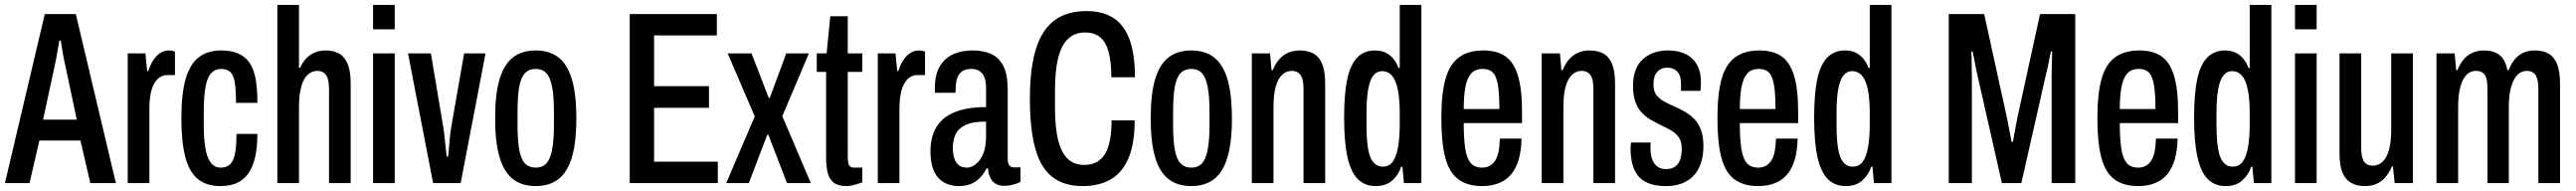

<svg xmlns="http://www.w3.org/2000/svg" viewBox="-20 -744 10467 776"><path d="M0 0 162 -687H288L451 0H347L307 -173H140L100 0ZM155 -258H292L245 -480Q243 -488 240.5 -500Q238 -512 235.5 -526Q233 -540 231 -553.5Q229 -567 227 -579H221Q219 -565 215.5 -546.5Q212 -528 209 -510Q206 -492 203 -480Z M499 0V-527H571L578 -455H582Q592 -484 604.5 -502Q617 -520 632.5 -529.5Q648 -539 666 -539Q673 -539 679 -538Q685 -537 691 -534V-439H659Q644 -439 631 -431Q618 -423 608 -407Q598 -391 592.5 -364.5Q587 -338 587 -301V0Z M875 12Q818 12 783 -17.5Q748 -47 732.5 -108Q717 -169 717 -263Q717 -363 734.5 -423.5Q752 -484 788 -511.5Q824 -539 879 -539Q921 -539 949.5 -526Q978 -513 995 -487.5Q1012 -462 1019 -422Q1026 -382 1026 -326H939Q939 -376 934.5 -406.5Q930 -437 917 -450.5Q904 -464 878 -464Q857 -464 840.5 -449Q824 -434 816 -396Q808 -358 808 -288V-235Q808 -184 814 -145Q820 -106 835.5 -84.5Q851 -63 876 -63Q901 -63 915 -76.5Q929 -90 935 -120Q941 -150 941 -200H1026Q1026 -155 1019 -116.5Q1012 -78 995.5 -49Q979 -20 949.5 -4Q920 12 875 12Z M1107 0V-724H1195V-469H1200Q1211 -494 1226.5 -509Q1242 -524 1261.5 -531.5Q1281 -539 1304 -539Q1337 -539 1359.5 -525.5Q1382 -512 1393.5 -482.5Q1405 -453 1405 -405V0H1317V-382Q1317 -398 1315 -411.5Q1313 -425 1307.5 -435Q1302 -445 1292.5 -450.5Q1283 -456 1269 -456Q1247 -456 1230 -440Q1213 -424 1204 -391.5Q1195 -359 1195 -309V0Z M1496 -625V-724H1584V-625ZM1496 0V-527H1584V0Z M1740 0 1638 -527H1731L1782 -223Q1784 -213 1786 -193Q1788 -173 1790.5 -150Q1793 -127 1795 -108H1801Q1802 -112 1803.5 -133Q1805 -154 1807.5 -179.5Q1810 -205 1813 -224L1866 -527H1953L1852 0Z M2157 12Q2102 12 2065.5 -15.5Q2029 -43 2010.5 -103.5Q1992 -164 1992 -263Q1992 -363 2010.5 -423.5Q2029 -484 2065.5 -511.5Q2102 -539 2157 -539Q2212 -539 2248.5 -511.5Q2285 -484 2303.5 -423.5Q2322 -363 2322 -263Q2322 -164 2303.5 -103.5Q2285 -43 2248.5 -15.5Q2212 12 2157 12ZM2157 -63Q2184 -63 2200 -80Q2216 -97 2223.5 -135.5Q2231 -174 2231 -238V-288Q2231 -353 2223.5 -391.5Q2216 -430 2200 -447Q2184 -464 2157 -464Q2130 -464 2113.5 -447Q2097 -430 2090 -391.5Q2083 -353 2083 -288V-238Q2083 -174 2090 -135.5Q2097 -97 2113.5 -80Q2130 -63 2157 -63Z M2539 0V-687H2893V-600H2638V-394H2861V-306H2638V-87H2897V0Z M2931 0 3047 -271 2937 -527H3034L3104 -346H3108L3175 -527H3267L3159 -272L3275 0H3178L3102 -197H3098L3023 0Z M3419 12Q3385 12 3367 -2.5Q3349 -17 3343 -43.5Q3337 -70 3337 -104V-452H3299V-527H3339L3354 -678H3425V-527H3484V-452H3425V-107Q3425 -84 3430 -73.5Q3435 -63 3450 -63H3484V-3Q3473 1 3461 4.5Q3449 8 3438.5 10Q3428 12 3419 12Z M3547 0V-527H3619L3626 -455H3630Q3640 -484 3652.5 -502Q3665 -520 3680.5 -529.5Q3696 -539 3714 -539Q3721 -539 3727 -538Q3733 -537 3739 -534V-439H3707Q3692 -439 3679 -431Q3666 -423 3656 -407Q3646 -391 3640.5 -364.5Q3635 -338 3635 -301V0Z M3877 12Q3850 12 3828 3Q3806 -6 3791 -23.5Q3776 -41 3768.5 -68Q3761 -95 3761 -130Q3761 -168 3772 -200Q3783 -232 3808.5 -256.5Q3834 -281 3878 -295Q3922 -309 3987 -309V-385Q3987 -411 3981 -428Q3975 -445 3961.5 -454.5Q3948 -464 3927 -464Q3900 -464 3886 -451.5Q3872 -439 3867.5 -419Q3863 -399 3863 -375V-367H3780Q3779 -371 3779 -376Q3779 -381 3779 -386Q3779 -442 3799.5 -475.5Q3820 -509 3854.5 -524Q3889 -539 3932 -539Q3975 -539 4007 -525Q4039 -511 4057 -476.5Q4075 -442 4075 -379V-98Q4075 -81 4081.5 -72.5Q4088 -64 4100 -64H4127V-5Q4114 2 4096.5 6.5Q4079 11 4061 11Q4039 11 4024.5 1.5Q4010 -8 4003 -24.5Q3996 -41 3995 -60H3989Q3979 -40 3964 -23.5Q3949 -7 3927.5 2.5Q3906 12 3877 12ZM3909 -63Q3923 -63 3936.5 -71Q3950 -79 3962 -95Q3974 -111 3980.5 -135Q3987 -159 3987 -190V-250Q3931 -250 3902 -235.5Q3873 -221 3862.5 -197Q3852 -173 3852 -144Q3852 -117 3858.5 -99Q3865 -81 3877.5 -72Q3890 -63 3909 -63Z M4380 12Q4302 12 4254.5 -26.5Q4207 -65 4186 -144Q4165 -223 4165 -344Q4165 -527 4220.5 -613Q4276 -699 4395 -699Q4461 -699 4504.5 -671Q4548 -643 4570 -583.5Q4592 -524 4592 -430H4496Q4496 -489 4486 -529.5Q4476 -570 4452.5 -591Q4429 -612 4389 -612Q4349 -612 4321.5 -587.5Q4294 -563 4280.5 -510.5Q4267 -458 4267 -374V-309Q4267 -226 4280 -174.5Q4293 -123 4319 -98.5Q4345 -74 4385 -74Q4424 -74 4449 -94Q4474 -114 4485.5 -154Q4497 -194 4497 -255H4591Q4591 -162 4566.5 -103Q4542 -44 4495 -16Q4448 12 4380 12Z M4821 12Q4766 12 4729.5 -15.5Q4693 -43 4674.5 -103.5Q4656 -164 4656 -263Q4656 -363 4674.5 -423.5Q4693 -484 4729.5 -511.5Q4766 -539 4821 -539Q4876 -539 4912.5 -511.5Q4949 -484 4967.5 -423.5Q4986 -363 4986 -263Q4986 -164 4967.5 -103.5Q4949 -43 4912.5 -15.5Q4876 12 4821 12ZM4821 -63Q4848 -63 4864 -80Q4880 -97 4887.5 -135.5Q4895 -174 4895 -238V-288Q4895 -353 4887.5 -391.5Q4880 -430 4864 -447Q4848 -464 4821 -464Q4794 -464 4777.5 -447Q4761 -430 4754 -391.5Q4747 -353 4747 -288V-238Q4747 -174 4754 -135.5Q4761 -97 4777.5 -80Q4794 -63 4821 -63Z M5067 0V-527H5141L5147 -459H5152Q5164 -488 5180.5 -505.5Q5197 -523 5217.5 -531Q5238 -539 5261 -539Q5296 -539 5319 -525.5Q5342 -512 5353.5 -482.5Q5365 -453 5365 -405V0H5277V-382Q5277 -398 5275 -411.5Q5273 -425 5267.5 -435Q5262 -445 5252.5 -450.5Q5243 -456 5229 -456Q5207 -456 5190 -440Q5173 -424 5164 -391.5Q5155 -359 5155 -309V0Z M5570 12Q5527 12 5498.5 -15.5Q5470 -43 5456 -104Q5442 -165 5442 -266Q5442 -364 5455 -423.5Q5468 -483 5496 -511Q5524 -539 5568 -539Q5592 -539 5610 -530.5Q5628 -522 5641.5 -506Q5655 -490 5663 -468H5668V-724H5756V0H5685L5679 -67H5674Q5664 -35 5638.5 -11.5Q5613 12 5570 12ZM5599 -67Q5625 -67 5639.5 -87Q5654 -107 5661 -145.5Q5668 -184 5668 -240V-283Q5668 -328 5663.5 -360.5Q5659 -393 5650 -414Q5641 -435 5627.5 -445Q5614 -455 5596 -455Q5575 -455 5561 -437.5Q5547 -420 5540 -382.5Q5533 -345 5533 -283V-240Q5533 -180 5539 -142Q5545 -104 5560 -85.5Q5575 -67 5599 -67Z M6003 12Q5943 12 5906 -15.5Q5869 -43 5853 -104Q5837 -165 5837 -263Q5837 -365 5854.5 -425Q5872 -485 5910 -512Q5948 -539 6008 -539Q6061 -539 6095.5 -516.5Q6130 -494 6147.5 -439.5Q6165 -385 6165 -289V-244H5928Q5928 -182 5934 -141.5Q5940 -101 5956 -82Q5972 -63 6003 -63Q6019 -63 6032 -69.5Q6045 -76 6054.5 -89.5Q6064 -103 6069 -125.5Q6074 -148 6075 -181H6163Q6162 -133 6151.5 -96.5Q6141 -60 6121 -36Q6101 -12 6071 0Q6041 12 6003 12ZM5928 -301H6073Q6073 -345 6070 -375.5Q6067 -406 6060 -426Q6053 -446 6039.5 -455Q6026 -464 6005 -464Q5974 -464 5957.5 -444.5Q5941 -425 5934.5 -388.5Q5928 -352 5928 -301Z M6245 0V-527H6319L6325 -459H6330Q6342 -488 6358.5 -505.5Q6375 -523 6395.5 -531Q6416 -539 6439 -539Q6474 -539 6497 -525.5Q6520 -512 6531.5 -482.5Q6543 -453 6543 -405V0H6455V-382Q6455 -398 6453 -411.5Q6451 -425 6445.5 -435Q6440 -445 6430.5 -450.5Q6421 -456 6407 -456Q6385 -456 6368 -440Q6351 -424 6342 -391.5Q6333 -359 6333 -309V0Z M6751 12Q6708 12 6680 1Q6652 -10 6636 -30.5Q6620 -51 6613 -79Q6606 -107 6606 -140Q6606 -145 6606.5 -152Q6607 -159 6608 -165H6688Q6687 -158 6687 -152.5Q6687 -147 6687 -141Q6687 -116 6693.5 -97.5Q6700 -79 6714 -68Q6728 -57 6749 -57Q6773 -57 6787 -67Q6801 -77 6807.5 -95.5Q6814 -114 6814 -141Q6814 -169 6802 -186Q6790 -203 6771 -214Q6752 -225 6730 -235Q6710 -245 6689.5 -256.5Q6669 -268 6652 -286Q6635 -304 6625.5 -330Q6616 -356 6616 -396Q6616 -431 6626 -458Q6636 -485 6655.5 -503Q6675 -521 6701 -530Q6727 -539 6757 -539Q6790 -539 6815 -530.5Q6840 -522 6857.5 -505Q6875 -488 6883.5 -464.5Q6892 -441 6892 -410Q6892 -402 6891.5 -392.5Q6891 -383 6890 -375H6811V-402Q6811 -427 6804 -441Q6797 -455 6784.5 -462Q6772 -469 6756 -469Q6741 -469 6730.5 -464Q6720 -459 6712.5 -449.5Q6705 -440 6702 -427.5Q6699 -415 6699 -400Q6699 -375 6710.5 -359Q6722 -343 6741 -332.5Q6760 -322 6781 -313Q6801 -304 6822.5 -292.5Q6844 -281 6862 -263.5Q6880 -246 6891 -219Q6902 -192 6902 -151Q6902 -109 6891 -78.5Q6880 -48 6860 -28Q6840 -8 6812.5 2Q6785 12 6751 12Z M7125 12Q7065 12 7028 -15.5Q6991 -43 6975 -104Q6959 -165 6959 -263Q6959 -365 6976.5 -425Q6994 -485 7032 -512Q7070 -539 7130 -539Q7183 -539 7217.5 -516.5Q7252 -494 7269.5 -439.5Q7287 -385 7287 -289V-244H7050Q7050 -182 7056 -141.5Q7062 -101 7078 -82Q7094 -63 7125 -63Q7141 -63 7154 -69.5Q7167 -76 7176.5 -89.5Q7186 -103 7191 -125.5Q7196 -148 7197 -181H7285Q7284 -133 7273.5 -96.5Q7263 -60 7243 -36Q7223 -12 7193 0Q7163 12 7125 12ZM7050 -301H7195Q7195 -345 7192 -375.5Q7189 -406 7182 -426Q7175 -446 7161.5 -455Q7148 -464 7127 -464Q7096 -464 7079.5 -444.5Q7063 -425 7056.5 -388.5Q7050 -352 7050 -301Z M7480 12Q7437 12 7408.5 -15.5Q7380 -43 7366 -104Q7352 -165 7352 -266Q7352 -364 7365 -423.5Q7378 -483 7406 -511Q7434 -539 7478 -539Q7502 -539 7520 -530.5Q7538 -522 7551.5 -506Q7565 -490 7573 -468H7578V-724H7666V0H7595L7589 -67H7584Q7574 -35 7548.5 -11.5Q7523 12 7480 12ZM7509 -67Q7535 -67 7549.5 -87Q7564 -107 7571 -145.5Q7578 -184 7578 -240V-283Q7578 -328 7573.5 -360.5Q7569 -393 7560 -414Q7551 -435 7537.5 -445Q7524 -455 7506 -455Q7485 -455 7471 -437.5Q7457 -420 7450 -382.5Q7443 -345 7443 -283V-240Q7443 -180 7449 -142Q7455 -104 7470 -85.5Q7485 -67 7509 -67Z M7899 0V-687H8043L8134 -272Q8136 -261 8140 -242.5Q8144 -224 8147.5 -204Q8151 -184 8154 -168H8160Q8162 -180 8165 -197.5Q8168 -215 8172 -234.5Q8176 -254 8179 -271L8270 -687H8413V0H8317V-433Q8317 -446 8317.5 -464.5Q8318 -483 8318.5 -502Q8319 -521 8319 -535H8314Q8312 -525 8309 -510Q8306 -495 8303 -479.5Q8300 -464 8296 -450L8194 0H8115L8013 -450Q8011 -459 8008 -474Q8005 -489 8002 -505.5Q7999 -522 7996 -535H7991Q7992 -520 7992 -500.5Q7992 -481 7992.5 -463Q7993 -445 7993 -433V0Z M8669 12Q8609 12 8572 -15.5Q8535 -43 8519 -104Q8503 -165 8503 -263Q8503 -365 8520.5 -425Q8538 -485 8576 -512Q8614 -539 8674 -539Q8727 -539 8761.5 -516.5Q8796 -494 8813.5 -439.5Q8831 -385 8831 -289V-244H8594Q8594 -182 8600 -141.5Q8606 -101 8622 -82Q8638 -63 8669 -63Q8685 -63 8698 -69.5Q8711 -76 8720.5 -89.5Q8730 -103 8735 -125.5Q8740 -148 8741 -181H8829Q8828 -133 8817.5 -96.5Q8807 -60 8787 -36Q8767 -12 8737 0Q8707 12 8669 12ZM8594 -301H8739Q8739 -345 8736 -375.5Q8733 -406 8726 -426Q8719 -446 8705.5 -455Q8692 -464 8671 -464Q8640 -464 8623.5 -444.5Q8607 -425 8600.5 -388.5Q8594 -352 8594 -301Z M9024 12Q8981 12 8952.5 -15.5Q8924 -43 8910 -104Q8896 -165 8896 -266Q8896 -364 8909 -423.5Q8922 -483 8950 -511Q8978 -539 9022 -539Q9046 -539 9064 -530.5Q9082 -522 9095.5 -506Q9109 -490 9117 -468H9122V-724H9210V0H9139L9133 -67H9128Q9118 -35 9092.5 -11.5Q9067 12 9024 12ZM9053 -67Q9079 -67 9093.5 -87Q9108 -107 9115 -145.5Q9122 -184 9122 -240V-283Q9122 -328 9117.5 -360.5Q9113 -393 9104 -414Q9095 -435 9081.5 -445Q9068 -455 9050 -455Q9029 -455 9015 -437.5Q9001 -420 8994 -382.5Q8987 -345 8987 -283V-240Q8987 -180 8993 -142Q8999 -104 9014 -85.5Q9029 -67 9053 -67Z M9306 -625V-724H9394V-625ZM9306 0V-527H9394V0Z M9590 12Q9539 12 9513 -19Q9487 -50 9487 -121V-527H9575V-145Q9575 -129 9577 -115.5Q9579 -102 9584 -92Q9589 -82 9598.5 -76.5Q9608 -71 9623 -71Q9645 -71 9662 -87Q9679 -103 9688 -135.5Q9697 -168 9697 -217V-527H9785V0H9711L9704 -68H9700Q9688 -40 9671.5 -22Q9655 -4 9635 4Q9615 12 9590 12Z M9881 0V-527H9955L9961 -459H9966Q9978 -488 9994 -505.5Q10010 -523 10030.5 -531Q10051 -539 10074 -539Q10113 -539 10137 -520.5Q10161 -502 10169 -459H10174Q10186 -488 10201.5 -505.5Q10217 -523 10237 -531Q10257 -539 10280 -539Q10315 -539 10337.5 -525.5Q10360 -512 10371.5 -482.5Q10383 -453 10383 -405V0H10295V-382Q10295 -398 10293 -411.5Q10291 -425 10286 -435Q10281 -445 10271.5 -450.5Q10262 -456 10248 -456Q10226 -456 10210 -440Q10194 -424 10184.5 -391.5Q10175 -359 10175 -309V0H10088V-382Q10088 -398 10086.5 -411.5Q10085 -425 10080 -435Q10075 -445 10065.5 -450.5Q10056 -456 10041 -456Q10019 -456 10003 -440Q9987 -424 9978 -391.5Q9969 -359 9969 -309V0Z"/></svg>

Font: Archivo ExtraCondensed Medium
Style: Regular
Weight: 500
Width: 2
Designer: Hector Gatti
Foundry: Omnibus-Type
Version: Version 2.001